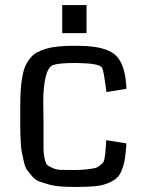

<svg xmlns="http://www.w3.org/2000/svg" viewBox="-20 -732 582 759"><path d="M60 0ZM480 -381 401 -368 391 -436Q387 -459 382 -466Q369 -480 311 -482Q298 -483 281 -483Q215 -483 194 -476Q172 -472 161.5 -431.5Q151 -391 151 -332L152 -248Q152 -230 152 -199Q152 -159 152 -142.5Q152 -126 156.5 -105.5Q161 -85 166.5 -80Q172 -75 187.5 -68Q203 -61 221 -60.5Q239 -60 272 -60Q299 -60 318 -62Q337 -64 350.5 -66.5Q364 -69 372.5 -76Q381 -83 386 -88Q391 -93 393 -104.5Q395 -116 396 -124.5Q397 -133 398 -150Q399 -167 400 -178L480 -165Q477 -126 473.5 -103.5Q470 -81 461.5 -59.5Q453 -38 440 -27Q427 -16 404.5 -7Q382 2 352 4.5Q322 7 277 7Q245 7 219 5Q193 3 172 -3Q151 -9 135.5 -14.5Q120 -20 108 -34Q96 -48 88 -58.5Q80 -69 74.5 -92Q69 -115 66 -131Q63 -147 61.5 -180Q60 -213 60 -236Q60 -259 60 -302Q60 -341 61.5 -369.5Q63 -398 67.5 -424.5Q72 -451 79 -468Q86 -485 98 -500.5Q110 -516 125.5 -524.5Q141 -533 163.5 -539.5Q186 -546 213 -548.5Q240 -551 276 -551Q323 -551 354.5 -546.5Q386 -542 410.5 -531Q435 -520 449 -500Q463 -480 470.5 -451.5Q478 -423 480 -381ZM226 -601Q226 -619 226 -656Q226 -693 226 -712H322Q322 -693 322 -656Q322 -619 322 -601Z"/></svg>

Font: Myanmar Chatu
Style: Regular
Weight: 400
Designer: Danh Hong
Foundry: Google Inc.
Version: Version 2.00 November 20, 2015